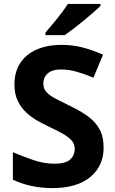

<svg xmlns="http://www.w3.org/2000/svg" viewBox="-20 -954 591 984"><path d="M511 -198Q511 -103 442.5 -46.5Q374 10 248 10Q193 10 141.5 -1Q90 -12 46 -33V-174Q97 -152 151.5 -133.5Q206 -115 260 -115Q316 -115 339.5 -136.5Q363 -158 363 -191Q363 -218 344.5 -237Q326 -256 295 -272.5Q264 -289 224 -308Q199 -320 170 -336.5Q141 -353 114.5 -377.5Q88 -402 71 -437Q54 -472 54 -521Q54 -585 83.5 -630.5Q113 -676 167.5 -700Q222 -724 296 -724Q352 -724 402.5 -711Q453 -698 508 -674L459 -556Q410 -576 371 -587Q332 -598 291 -598Q248 -598 225 -578Q202 -558 202 -526Q202 -501 217 -483.5Q232 -466 262 -450Q292 -434 337 -412Q392 -386 430.5 -358Q469 -330 490 -292Q511 -254 511 -198ZM495 -924Q481 -910 458 -890Q435 -870 408.5 -848Q382 -826 356.5 -806.5Q331 -787 312 -774H213V-787Q229 -806 250.5 -831.5Q272 -857 293 -884.5Q314 -912 328 -934H495Z"/></svg>

Font: Noto Sans Sora Sompeng
Style: Bold
Weight: 700
Designer: Monotype Design Team. David Williams.
Foundry: Monotype Imaging Inc.
Version: Version 2.101